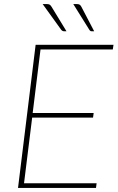

<svg xmlns="http://www.w3.org/2000/svg" viewBox="-20 -923 580 943"><path d="M68.5 0ZM537.5 -703 534 -680H179L140.5 -368H440L437 -345.5H138L98 -23H454.5L451.5 0H68.5L155 -703ZM357.5 -903Q366.5 -903 371.2 -900Q376 -897 379.5 -890L442.5 -769.5H430Q426 -769.5 424 -771Q422 -772.5 419.5 -775.5L340 -903ZM210 -903Q219 -903 223.8 -900.2Q228.5 -897.5 233 -890L306.5 -769.5H293Q287.5 -769.5 281.5 -775.5L189.5 -903Z"/></svg>

Font: Lato Thin
Style: Italic
Weight: 200
Italic angle: -7°
Designer: Lukasz Dziedzic
Foundry: tyPoland Lukasz Dziedzic
Version: Version 2.007; 2014-02-27